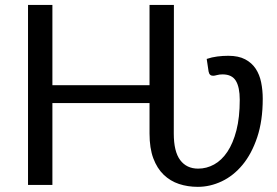

<svg xmlns="http://www.w3.org/2000/svg" viewBox="-20 -736 1104 764"><path d="M802.5 -501.5Q823 -508.5 844.5 -511.2Q866 -514 888.5 -514Q929 -514 955.5 -500Q982 -486 997.5 -462.5Q1013 -439 1019.2 -408Q1025.5 -377 1025.5 -343Q1025.5 -255.5 1003.5 -189.8Q981.5 -124 945.2 -80.2Q909 -36.5 862.5 -14.5Q816 7.5 767 7.5Q727 7.5 692.2 -4Q657.5 -15.5 631.2 -40.8Q605 -66 590 -106.2Q575 -146.5 575 -204.5V-326H188.5V0H91.5V-716.5H188.5V-397H575V-716.5H672L671.5 -204.5Q671.5 -133 697 -99Q722.5 -65 768.5 -65Q802 -65 832 -81.5Q862 -98 884.8 -132Q907.5 -166 920.8 -217.5Q934 -269 934 -339Q934 -389 918.5 -414.5Q903 -440 865.5 -440Q853 -440 843.2 -437.2Q833.5 -434.5 828 -434.5Q813 -434.5 810 -451.5Z"/></svg>

Font: Lato 2
Style: Regular
Weight: 400
Designer: Lukasz Dziedzic with Adam Twardoch and Botio Nikoltchev
Foundry: tyPoland Lukasz Dziedzic
Version: Version 2.015; 2015-08-06; http://www.latofonts.com/